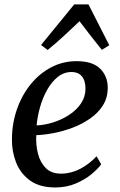

<svg xmlns="http://www.w3.org/2000/svg" viewBox="-20 -837 542 868"><path d="M437.5 -94.5Q423 -74 393.5 -49.5Q364 -25 322.2 -7.2Q280.5 10.5 229.5 10.5Q159 10.5 115.5 -21.2Q72 -53 52.5 -103.2Q33 -153.5 34 -208.5Q34.5 -280 56.8 -343.5Q79 -407 118.5 -455.8Q158 -504.5 211 -532.5Q264 -560.5 326.5 -560.5Q398.5 -560.5 432.8 -526.5Q467 -492.5 467 -441.5Q467.5 -396 445.5 -361Q423.5 -326 387 -300.8Q350.5 -275.5 307 -259.2Q263.5 -243 220.8 -235Q178 -227 144 -226Q141.5 -183 151.5 -143Q161.5 -103 186.8 -77.5Q212 -52 255.5 -52Q301 -52 342.2 -73.5Q383.5 -95 416.5 -130.5ZM304 -511.5Q268.5 -511.5 240.8 -489Q213 -466.5 192.8 -430.2Q172.5 -394 160.8 -351.8Q149 -309.5 145.5 -270Q182 -271.5 220.8 -283.8Q259.5 -296 292.8 -317.8Q326 -339.5 346.2 -369.5Q366.5 -399.5 366.5 -437Q366 -474 349.5 -492.8Q333 -511.5 304 -511.5ZM195.5 -611 165.5 -633.5 315.5 -817H380L474 -632.5L440.5 -611.5Q415.5 -642 390.2 -674.8Q365 -707.5 339.5 -741Q305.5 -708.5 270 -675.8Q234.5 -643 195.5 -611Z"/></svg>

Font: Merriweather Text Regular
Style: Italic
Weight: 400
Italic angle: -7.8°
Designer: Eben Sorkin
Foundry: Eben Sorkin
Version: Version 2.100; ttfautohint (v1.7.19-72a1) -l 8 -r 50 -G 200 